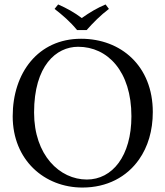

<svg xmlns="http://www.w3.org/2000/svg" viewBox="-20 -832 742 862"><path d="M326 -697H369C399 -731 431 -763 469 -792L454 -812C416 -796 384 -777 347 -751C314 -776 280 -795 241 -812L225 -792C261 -764 296 -734 326 -697ZM331 -622C463 -622 570 -512 570 -310C570 -131 484 -26 370 -26C248 -26 133 -135 133 -327C133 -537 232 -622 331 -622ZM666 -329C666 -536 523 -658 344 -658C150.3 -658 37 -503.9 37 -310C37 -113 180 10 350 10C460.8 10 549.3 -37.7 604.2 -116C644 -172.7 666 -245 666 -329Z"/></svg>

Font: Libertinus Math
Style: Regular
Weight: 400
Designer: Philipp H. Poll
Foundry: Khaled Hosny
Version: Version 6.2